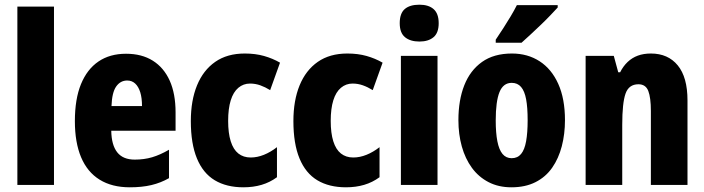

<svg xmlns="http://www.w3.org/2000/svg" viewBox="-20 -788 3001 818"><path d="M210 0H54V-760H210Z M517 -559Q584 -559 631 -529.5Q678 -500 703 -444.5Q728 -389 728 -309V-231H454Q455 -170 479.5 -139Q504 -108 554 -108Q594 -108 628 -118Q662 -128 700 -150V-29Q665 -9 625 0.5Q585 10 533 10Q457 10 404.5 -22.5Q352 -55 325.5 -118Q299 -181 299 -272Q299 -366 325 -429.5Q351 -493 399.5 -526Q448 -559 517 -559ZM522 -445Q493 -445 475 -419.5Q457 -394 455 -336H585Q585 -371 577.5 -395Q570 -419 556 -432Q542 -445 522 -445Z M1017 10Q945 10 895 -20Q845 -50 819 -113Q793 -176 793 -272Q793 -360 819.5 -424.5Q846 -489 897 -524.5Q948 -560 1023 -560Q1068 -560 1105 -549.5Q1142 -539 1173 -521L1131 -404Q1110 -417 1089 -424.5Q1068 -432 1045 -432Q1017 -432 995.5 -414Q974 -396 963 -360.5Q952 -325 952 -273Q952 -221 963 -186Q974 -151 995.5 -134Q1017 -117 1048 -117Q1076 -117 1104.5 -128.5Q1133 -140 1160 -161V-33Q1130 -11 1094.5 -0.5Q1059 10 1017 10Z M1454 10Q1382 10 1332 -20Q1282 -50 1256 -113Q1230 -176 1230 -272Q1230 -360 1256.5 -424.5Q1283 -489 1334 -524.5Q1385 -560 1460 -560Q1505 -560 1542 -549.5Q1579 -539 1610 -521L1568 -404Q1547 -417 1526 -424.5Q1505 -432 1482 -432Q1454 -432 1432.5 -414Q1411 -396 1400 -360.5Q1389 -325 1389 -273Q1389 -221 1400 -186Q1411 -151 1432.5 -134Q1454 -117 1485 -117Q1513 -117 1541.5 -128.5Q1570 -140 1597 -161V-33Q1567 -11 1531.5 -0.5Q1496 10 1454 10Z M1844 -550V0H1688V-550ZM1767 -768Q1806 -768 1827.5 -749Q1849 -730 1849 -689Q1849 -648 1827 -629.5Q1805 -611 1767 -611Q1728 -611 1705.5 -629.5Q1683 -648 1683 -689Q1683 -731 1704.5 -749.5Q1726 -768 1767 -768Z M2387 -276Q2387 -217 2373.5 -165Q2360 -113 2332.5 -73.5Q2305 -34 2261.5 -12Q2218 10 2159 10Q2104 10 2061.5 -12Q2019 -34 1990.5 -73Q1962 -112 1947.5 -164Q1933 -216 1933 -276Q1933 -361 1958 -424.5Q1983 -488 2033.5 -524Q2084 -560 2161 -560Q2228 -560 2279 -527Q2330 -494 2358.5 -430.5Q2387 -367 2387 -276ZM2092 -275Q2092 -222 2099 -186Q2106 -150 2121 -132Q2136 -114 2160 -114Q2185 -114 2200 -132Q2215 -150 2221.5 -186.5Q2228 -223 2228 -276Q2228 -330 2221.5 -365Q2215 -400 2200 -417.5Q2185 -435 2160 -435Q2124 -435 2108 -395.5Q2092 -356 2092 -275ZM2356 -756Q2344 -743 2325.5 -723.5Q2307 -704 2285 -683Q2263 -662 2241.5 -642Q2220 -622 2202 -606H2092V-619Q2109 -644 2125 -669Q2141 -694 2156 -719Q2171 -744 2182 -766H2356Z M2753 -560Q2826 -560 2867.5 -509.5Q2909 -459 2909 -360V0H2753V-315Q2753 -372 2742 -400.5Q2731 -429 2700 -429Q2659 -429 2645 -389Q2631 -349 2631 -256V0H2475V-550H2595L2614 -480H2622Q2635 -506 2654 -524Q2673 -542 2697.5 -551Q2722 -560 2753 -560Z"/></svg>

Font: Noto Sans Display Condensed ExtraBold
Style: Regular
Weight: 800
Width: 3
Designer: Monotype Design Team
Foundry: Monotype Imaging Inc.
Version: Version 2.003